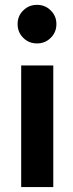

<svg xmlns="http://www.w3.org/2000/svg" viewBox="-20 -763 298 783"><path d="M130.9 -585.9Q164.1 -585.9 186.5 -608.4Q210 -630.9 210 -665Q210 -698.2 186.5 -720.7Q164.1 -743.2 130.9 -743.2Q97.7 -743.2 75.2 -720.7Q51.8 -698.2 51.8 -665Q51.8 -630.9 75.2 -608.4Q97.7 -585.9 130.9 -585.9ZM66.4 -496.1Q66.4 -464.8 66.4 -372.1Q66.4 -279.3 66.4 0Q98.6 0 197.3 0Q197.3 -124 197.3 -496.1Q164.1 -496.1 66.4 -496.1Z"/></svg>

Font: BM-Biotif
Style: Bold
Weight: 400
Designer: Deni Anggara
Version: Version 1.000;PS 001.000;hotconv 1.0.88;makeotf.lib2.5.64776